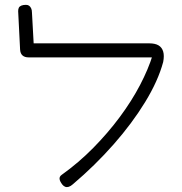

<svg xmlns="http://www.w3.org/2000/svg" viewBox="-20 -759 751 793"><path d="M238 4Q227 -10 226 -20Q225 -30 235 -37Q305 -87 365.5 -148.5Q426 -210 475 -276Q524 -342 558.5 -408Q593 -474 611 -533L654 -503Q633 -425 579.5 -337.5Q526 -250 449.5 -163Q373 -76 281 2Q272 10 264 12.5Q256 15 249.5 12.5Q243 10 238 4ZM654 -503 611 -522H98Q82 -522 73 -530Q64 -538 63 -554L55 -713Q55 -722 58 -727.5Q61 -733 68.5 -736Q76 -739 87 -739Q95 -739 100 -735.5Q105 -732 108.5 -725Q112 -718 112 -707L119 -580H596Q621 -580 635 -571.5Q649 -563 654 -546Q659 -529 654 -503Z"/></svg>

Font: Fredoka Expanded Light
Style: Regular
Weight: 300
Width: 7
Designer: Ben Nathan
Foundry: Milena B. Brandão, Ben Nathan
Version: Version 2.001